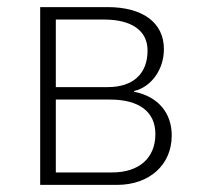

<svg xmlns="http://www.w3.org/2000/svg" viewBox="-20 -520 597 540"><path d="M289 -240C371 -240 417 -206 417 -143C417 -76 372 -35 295 -35H137V-240ZM273 -465C350 -465 395 -434 395 -378C395 -313 355 -275 283 -275H137V-465ZM309 0C401 0 463 -57 463 -139C463 -204 423 -249 357 -262V-264C405 -275 441 -324 441 -382C441 -458 379 -500 283 -500H93V0Z"/></svg>

Font: Perun ExtraLight
Style: Regular
Weight: 200
Foundry: Copyright (c) Stefan Peev, Context Ltd, 2016
Version: Version 1.089